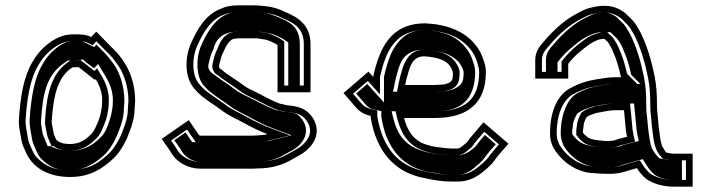

<svg xmlns="http://www.w3.org/2000/svg" viewBox="-20 -637 2652 716"><path d="M190 -116C190 -116.7 189.7 -117 189 -117C186.3 -123.7 183.7 -130 181 -136C177.7 -149.4 176.4 -163.5 173 -177V-188C179.5 -278.9 193.2 -348.1 250 -386H256C261.3 -386 266.3 -386.3 271 -387C271.7 -386.3 272.3 -386 273 -386C274.3 -385.3 276 -384.3 278 -383L334 -339L337 -342C349.6 -320.9 361 -295.7 361 -263C360.3 -255 360 -247.7 360 -241C357.4 -219.9 353.3 -203.4 347 -186C339.9 -169.9 330.1 -143.8 317 -134C298.7 -115.7 277.6 -100 241 -100C234.3 -100 229.7 -100.3 227 -101C212.1 -101 198.1 -107.9 190 -116ZM320 -499C300.8 -508.6 281.3 -509 256 -509C221.9 -509 200 -500.2 175 -485C142.3 -462.6 119.6 -438.9 100 -404C68.6 -351.6 56.2 -276.4 51 -198C48.1 -166.1 56.3 -139.8 60 -114C63 -97 69.9 -84.3 76 -70C101.4 -11.9 158.2 23 242 23C316.1 23 362.2 -8.5 402 -45C427.3 -68.6 449.5 -107.5 462 -143C472.3 -168.7 482 -199.1 482 -233L484 -259C484 -353.2 443.5 -417 394 -463L339 -519ZM241 -75C285.1 -75 314.3 -96.2 333.5 -115.2C356.4 -134.4 363.3 -161.2 369.8 -175.8C378.3 -194.8 382.1 -216.2 385 -239.4V-241C385 -247 385.4 -254.4 386 -262V-263C386 -301.8 372.2 -332 358.4 -354.9L342 -382.3L332 -372.4L292.7 -403.3C287.7 -406.6 283.9 -409.5 279.8 -413.5L267.5 -411.7C264.1 -411.3 260.3 -411 256 -411H242.4C169.8 -367.2 154.1 -282.9 148 -188.9V-173.9C151.1 -161.3 152.4 -147.4 156.7 -129.9C158.5 -122.9 162.1 -116.8 165 -109.7V-105.6L167.7 -103L172.1 -92H179.6C196.2 -79.9 216.5 -75 241 -75ZM325.4 -468.4 339.3 -483 376.6 -445.1C393.3 -429.6 398.4 -423.3 411.3 -405.5C438.4 -373.5 458.8 -319.9 459 -259.9L457 -234V-233C457 -203.6 448.8 -177.4 438.6 -151.8C426.8 -118.4 406 -82.9 385 -63.4C361.8 -42 332 -19.3 303.9 -12.3C285.2 -7.6 266.3 -2 242 -2C191.1 -2 164.1 -12.1 136.2 -32.8C114.6 -50.1 108.9 -57.2 98.9 -79.9C92.3 -95.4 86.9 -106.4 84.7 -117.9C80.3 -147.9 73.5 -168.9 75.9 -196C81.1 -273.9 93.5 -344.6 121.6 -391.4C139.8 -423.7 159.2 -443.8 188.6 -464C211.6 -477.9 226.8 -484 256 -484C281.5 -484 295.8 -483.1 308.8 -476.6ZM400 -241V-240C397.2 -217.6 392.8 -199.3 386 -180.5C380.2 -164.4 373.3 -139.5 349.6 -119.5C330.7 -100.9 298.5 -75 241 -75C212.6 -75 185.4 -82.2 169.7 -92H157.8L151.7 -107.1L150 -108.8V-111.4C147.5 -117.7 144.9 -123.7 142.5 -129.3C136 -143.7 136.2 -162.4 133 -175.1V-188.6C139.5 -280.1 149.8 -355.8 220.8 -403.1L232.7 -411H256C258.7 -411 260.7 -411.2 262.1 -411.4L289.8 -415.3L301.5 -403.6C303.8 -402.3 306.1 -400.8 308.3 -399.4L330.1 -382.2L346 -398.2L374.5 -350.8C388 -328.2 401 -299.4 401 -263V-262.3C400.4 -254.6 400 -247.3 400 -241ZM339.6 -470.6 330.9 -461.5 295 -479.5C287.3 -483.3 281.8 -484 256 -484C235.1 -484 226.2 -481.1 203.7 -467.6C175.2 -447.9 156.1 -428.3 137.6 -395.5C108.8 -347.5 96.2 -274.8 91 -196.8C88.3 -167.8 95.7 -144.9 99.8 -116.5C102.3 -102.9 108.1 -91.7 114.6 -76.5C125 -52.9 131.4 -45.1 152 -28.8C178.5 -9.1 198.2 -2 242 -2C260.3 -2 276.2 -5.1 291.2 -10.1C314.2 -17.8 342.7 -35 368.9 -59C389.3 -78 411.1 -114.8 423.1 -148.7C433.3 -174.3 442 -201.9 442 -233V-233.6L444 -259.6C443.9 -321.5 422.7 -377.3 395.6 -409.3C380.8 -426.8 378.3 -432.8 360.3 -449.5Z M1025 -250C999.9 -258.4 972.7 -274.1 951 -285C933.6 -294.5 911.1 -303.3 895 -314L881 -324C858.7 -341.3 824.3 -359.7 805 -379H803C800 -380.5 798.2 -383.4 797 -387V-393C801.7 -411.7 804.8 -428.6 813 -443C819.6 -458.4 835.1 -493 857 -493C861 -493.7 864.3 -494 867 -494H940C947.2 -492.8 958.2 -491.4 965 -490C972.5 -490 985 -484.5 993 -481L1009 -473L1015 -469V-293H1138V-472C1138 -541.4 1094.3 -571.9 1044 -592C1023 -603.2 997 -611.3 970 -614L950 -616C943.3 -616.7 936.7 -617 930 -617H867C843.1 -617 823.1 -613.5 805 -605C747.8 -583.6 717.1 -531.3 693 -477C668.8 -424.6 668.2 -352 701 -311C728.6 -274.1 770.6 -252.8 809 -224C833.4 -205 864.1 -193 892 -177C916.7 -163.3 946.8 -148.3 977 -137C974.3 -136.3 972 -135.7 970 -135L954 -133C948.7 -132.3 943.7 -132 939 -132C933 -131.3 927 -131 921 -131H728C726.7 -131 725.3 -131.3 724 -132H723L684 -189L583 -119C596.2 -99.2 611 -81 623 -60C642.5 -31.5 681 -8 728 -8H921C928.3 -8 936 -8.3 944 -9C993 -9 1035.9 -22.7 1068 -42L1086 -52C1105.1 -62.6 1119.9 -70.9 1135 -88C1164.7 -120.2 1171.1 -162.5 1144 -201C1123.3 -229.8 1097.5 -239.8 1056 -244C1046.1 -244 1031.9 -250 1025 -250ZM921 -33H728C689.5 -33 658.8 -52.7 644.2 -73.3C635.8 -87.9 626.1 -101.4 617.9 -112.8L677.6 -154.1L709.8 -107H719.9C722.5 -106.3 725.2 -106 728 -106H921C927.4 -106 934.3 -106.4 940.4 -107C947.7 -107.1 951.1 -107.4 957.1 -108.2L975.6 -110.5C978.2 -111.4 979.6 -111.9 983.1 -112.7L1060.9 -132.2L985.8 -160.4C957.3 -171.1 927.9 -185.6 904.3 -198.8C874.4 -215.9 845 -227.7 824.2 -243.9C782.6 -275 744.5 -294.7 720.8 -326.3C696.1 -357.2 694.3 -420.1 715.8 -466.7C739.6 -520.3 767 -564.1 813.8 -581.6C829.3 -587.4 843.7 -592 867 -592H930C935.8 -592 941.7 -591.7 947.5 -591.1L967.5 -589.1C991.8 -586.7 1015.2 -579 1033.4 -569.3C1081.2 -550.2 1113 -528.2 1113 -472V-318H1040V-482.4L1021.6 -494.7L1003.7 -503.6C995.5 -507.2 982.4 -513.6 967.8 -514.9C958.9 -516.6 949.1 -517.8 942.1 -519H867C863.1 -519 857.9 -518.4 855 -518C809.1 -514.1 795.1 -464.7 790.6 -454.1C778.7 -432.1 776.8 -415.3 772 -396.1V-382.9C775.3 -373.2 779.2 -363 793.1 -356C813.4 -338.7 846.3 -319.3 866.1 -304L880.8 -293.4C901.3 -279.8 922.9 -271.8 939.4 -262.8C962.1 -251.5 990.8 -235.1 1020.9 -225H1024.3C1027.6 -224.4 1042.2 -219.5 1054.5 -219C1092.6 -215.1 1108.3 -207.8 1123.6 -186.5C1143.5 -158.3 1139.8 -130.1 1116.4 -104.7C1103.8 -90.4 1093.3 -84.7 1073.9 -73.9L1055.5 -63.7C1026.5 -46.2 988.5 -34 944 -34H943C935.4 -33.4 927.8 -33 921 -33ZM941.3 -34H944C980.9 -34 1013.4 -43.9 1040.9 -60.4L1059.4 -70.7C1079 -81.5 1087.5 -85.9 1100.2 -100.3C1124 -126.1 1129.1 -160.1 1107.5 -190.8C1091.8 -212.6 1081.7 -215.8 1052.2 -219C1035.2 -220.2 1027 -223.1 1019.9 -225H1015C980.2 -236.6 948.8 -254.1 925.3 -265.8C909.8 -274.3 887.8 -282.2 865.3 -297.2L850.3 -307.9C831.5 -322.6 798.8 -342.2 778.5 -359C762 -368.9 759.5 -376.9 757 -384.4V-394.9C761.7 -413.8 764.1 -431 774.8 -450.4C777.9 -457.7 784 -511.6 850.6 -517.8C855.2 -518.4 860.7 -519 867 -519H945.2C954 -517.5 959.9 -516.9 972.7 -514.7C996.9 -511.9 1008.5 -504.8 1017.1 -501L1036.2 -491.4L1055 -478.9V-318H1098V-472C1098 -533.6 1064.3 -554.2 1022.4 -570.9C1004 -578.3 985.1 -587.2 963.7 -589.3L943.7 -591.3C939.1 -591.8 934.5 -592 930 -592H867C848.3 -592 838.6 -589.5 827.4 -584.2C787 -569.1 756.3 -526.1 731.5 -470.2C709.4 -422.2 711.1 -354.3 737 -321.9C761 -289.9 797.3 -271.8 840 -239.8C859.5 -224.6 887.6 -213.4 918.8 -195.6C941.8 -182.8 970.7 -168.5 997.6 -158.4L1066.7 -132.5L991.9 -113.8C988.3 -112.9 986.8 -112.3 983.6 -111.2L961.8 -108.5C955.3 -107.7 951 -107.3 942.7 -107C936.6 -106.5 928.1 -106 921 -106H728C727 -106 716.9 -106.8 715.5 -107H696.6L671.8 -143.2L629.9 -114.2C639.9 -100.2 650 -87 660.2 -69.2C676.3 -46.4 703.9 -33 728 -33H921C927 -33 934.6 -33.4 941.3 -34Z M1635 -322C1625.6 -322 1611.1 -320 1601 -320H1491C1494.3 -336.4 1497 -349.2 1503 -368C1512.2 -399.3 1523.7 -427 1563 -427C1614.3 -422.7 1655.8 -412.8 1668 -370C1668 -368.7 1668.3 -367.3 1669 -366C1669 -359.3 1668.7 -354 1668 -350C1668 -330 1651.4 -326.1 1635 -322ZM1372 -353V-350L1354 -370L1261 -290L1307 -237C1321.1 -220.2 1338.5 -210.2 1362 -205C1362 -201.7 1362.3 -198.3 1363 -195C1384.1 -75.5 1447.5 6.9 1567 28C1597.7 34.6 1627.3 40 1663 40H1687C1721.7 40 1747.9 27.8 1769 13C1784.7 1.2 1810.1 -19.1 1821 -35C1837.8 -58.5 1857.4 -79.2 1876 -101L1783 -181L1743 -134C1735.2 -124.9 1728.4 -117.1 1721 -106C1716.4 -101.4 1701.3 -89.7 1699 -88C1694.3 -84.9 1690.8 -83 1683 -83H1664C1659.3 -83 1654.7 -83.3 1650 -84C1622.2 -86.8 1596.5 -88.8 1572 -97C1523.6 -111.5 1499.6 -146.7 1487 -197H1601C1720.7 -197 1792 -248.8 1792 -369C1791.3 -385 1788.7 -398.7 1784 -410C1777.7 -433.2 1765.7 -455.4 1751 -472C1711.8 -520.2 1648.3 -546.1 1566 -550C1437.4 -550 1396.1 -459.1 1372 -353ZM1564 -452H1563C1506.4 -452 1488.1 -405.9 1479.1 -375.3C1473 -356.1 1469.8 -341.2 1466.5 -324.9L1460.5 -295H1601C1613.8 -295 1628.5 -297 1635 -297H1638.1C1650.1 -300 1670.3 -301.5 1684.5 -321.7C1690 -329.4 1692.4 -338.5 1693 -348.2C1693.8 -353.7 1694 -359.4 1694 -366V-371.9C1678.2 -434.8 1617 -448.7 1564 -452ZM1565.4 -525C1644 -521.1 1698.1 -497.4 1731.9 -455.8C1744.6 -441.5 1754.5 -423.1 1759.9 -403.4C1762.5 -393.8 1766.3 -383.3 1767 -368.5C1766.6 -263.1 1711.7 -222 1601 -222H1455L1462.7 -190.9C1476.5 -135.8 1506.4 -91 1564.5 -73.2C1594 -63.5 1620.3 -61.8 1647 -59.2C1654.1 -58.2 1658.1 -58 1664 -58H1683C1695.3 -58 1707 -63.3 1712.9 -67.2C1717.4 -70.3 1732.3 -81.9 1740.4 -90.1C1747.5 -100.6 1753.4 -107.7 1762 -117.8L1785.7 -145.7L1840.6 -98.4C1825.9 -81.6 1813.8 -67.9 1800.5 -49.4C1793.2 -38.7 1768.6 -18 1754.3 -7.3C1735.5 5.8 1715.4 15 1687 15H1663C1629.6 15 1603.1 10.2 1571.8 3.5C1460.9 -16.1 1407 -89.8 1387.6 -199.6C1387.1 -202 1387 -203.2 1387 -205V-225.1L1367.4 -229.4C1348.1 -233.7 1336.7 -240.5 1326 -253.2L1296.3 -287.4L1351.8 -335.1L1397 -284.9V-350C1419 -445.8 1452.6 -524.5 1565.4 -525ZM1709 -369.8V-366C1709 -359.5 1708.7 -353.6 1708 -348.8C1707.4 -336.1 1702.2 -324.3 1689.9 -315.1C1671.7 -301.5 1656.5 -300.4 1642.7 -297H1635C1633 -297 1618.1 -295 1601 -295H1445.7L1451.3 -323.1C1454.6 -339.4 1457.6 -353.6 1463.7 -372.7C1471.1 -397.9 1483.7 -452 1563 -452H1565.7C1626.1 -447.5 1694.2 -429.8 1709 -369.8ZM1752 -368.7C1751.3 -383.3 1748.6 -395.6 1744.8 -404.8C1739 -426.1 1728.6 -445.6 1715.6 -460.3C1681.9 -501.8 1633.4 -521.4 1564.5 -525C1508.6 -524.4 1474.4 -501.3 1444.8 -449.8C1431.2 -424.4 1420 -386.2 1412 -351.2V-254.6L1349.7 -323.8L1308.2 -288.1L1342.3 -248.8C1353.2 -235.8 1362.2 -231.5 1375.4 -228.6L1402 -222.6V-205C1402 -202.6 1402.2 -200.7 1402.7 -197.9C1409.5 -159.4 1417.3 -130.7 1433 -102.9C1462.5 -43.9 1515.5 -7.1 1577.9 3.9C1608.5 9.3 1633 15 1663 15H1687C1705.1 15 1720.8 9.1 1738.7 -3.3C1752.4 -13.7 1776.8 -34.1 1784.4 -45C1798.7 -65.2 1813.7 -81.8 1828.8 -99.1L1788.3 -133.9L1778.3 -122.2C1770.3 -112.9 1764.5 -106.3 1757.9 -96.4C1752 -87.5 1733.5 -74.8 1729.7 -72C1723.2 -67.1 1705.3 -58 1683 -58H1664C1656.7 -58 1649.9 -58.5 1642.5 -59.4C1616.5 -62 1586.6 -64 1553.9 -74.7C1487 -95.2 1460.5 -141.2 1447.5 -193.1L1440.3 -222H1601C1652.4 -222 1686.2 -232.2 1710.8 -254.2C1735.2 -275.9 1751.9 -312.1 1752 -368.7Z M2099 -344V-399C2120.8 -428.1 2150.4 -451.8 2180 -473L2194 -481C2199.3 -483.7 2204.3 -486 2209 -488C2212.1 -489.6 2223.6 -491.2 2226 -492H2234C2239.5 -486.5 2244.8 -483.4 2249 -477C2255 -466.1 2262.5 -455.4 2267 -442C2279.6 -414.2 2288 -384.8 2295 -352C2295 -350.7 2295.3 -349.7 2296 -349H2273C2247 -349 2227.2 -344.2 2203 -341L2178 -336C2150.6 -329.7 2123.1 -317.9 2101 -305C2054 -275.9 2031 -213.8 2031 -139C2031 -113 2039.9 -89.5 2052 -73C2080.5 -32.3 2132.6 9 2201 9C2209.7 10.3 2222 11 2238 11C2279.4 12.6 2300.4 6.9 2330 -3L2355 -10C2364.8 5.7 2378.2 21.1 2391 31C2415.1 47.6 2451.4 59 2491 59H2563V-64H2491C2484.5 -64 2472 -66.8 2465 -68C2459.3 -73.7 2453.4 -85.4 2449 -92C2443.2 -109.5 2440.4 -131.9 2438 -151L2436 -168C2435.3 -172 2434.7 -180 2434 -192C2431.6 -217.5 2430 -220 2430 -244C2430 -285.9 2428 -317.8 2421 -353C2409 -413.1 2392.3 -468.4 2368 -517L2354 -541C2347.3 -552.3 2339 -562.3 2329 -571L2316 -584C2298.5 -600.4 2269.7 -615 2239 -615H2220C2212 -614.3 2202 -612.7 2190 -610C2166.3 -605.5 2155.8 -598.9 2138 -590C2088.3 -565.1 2048.4 -528.6 2013.5 -488.5C1994.1 -466.3 1976 -447 1976 -413V-344ZM2307 -226C2309 -207.8 2312.2 -169.4 2314 -151L2317 -134C2317 -132 2317.3 -129.7 2318 -127L2287 -119C2280.4 -116.2 2268.7 -112 2260 -112C2256.7 -111.3 2250.3 -111 2241 -111C2229.7 -111.7 2222.3 -112.3 2219 -113C2216.3 -113 2210.7 -113.7 2202 -115L2192 -117C2174.9 -120.4 2163.2 -129.8 2154 -142V-151C2154.7 -154.3 2155.3 -158.3 2156 -163C2156 -174.7 2158.3 -180.3 2163 -191L2168 -201C2174.2 -205.7 2185.8 -209.9 2193 -212L2205 -216C2224.8 -218.8 2250.9 -226 2273 -226ZM2201 -16C2143.2 -16 2097.9 -51.1 2072.3 -87.6C2063 -100.3 2056 -118.5 2056 -139C2056 -209.9 2078.5 -261.3 2113.9 -283.6C2134 -295.2 2159.7 -306 2183.3 -311.6L2207.1 -316.3C2233.1 -319.9 2250.3 -324 2273 -324H2356.4L2318.4 -361.9C2311.2 -394.8 2302.9 -423 2290.3 -451.2C2284.4 -468.1 2275.9 -480.1 2270.9 -489.1C2264.5 -500.5 2254 -507.4 2251.7 -509.7L2244.4 -517H2221.9C2209.5 -512.9 2192.6 -508.3 2182.2 -503L2166.5 -494.1C2133.2 -470.3 2100.4 -442.6 2074 -407.3V-369L2001 -369V-413C2001 -436.7 2012 -448.7 2032.4 -472.1C2066.1 -510.8 2103.5 -544.8 2149.2 -567.6C2168.6 -577.3 2173.9 -581.5 2195.1 -585.5C2206.6 -588.1 2215.4 -589.4 2221.1 -590H2239C2261.9 -590 2285.7 -577.9 2298.6 -566L2312 -552.7C2320.1 -545.6 2327 -537.5 2332.4 -528.4L2346 -505.1C2368.8 -459.2 2384.8 -406.4 2396.5 -348.1C2403.1 -315 2405 -285.2 2405 -244C2405 -218.9 2406.9 -212.7 2409.1 -190.1C2409.8 -176.5 2410.4 -169.8 2411.2 -164.5L2413.2 -148C2418.1 -108.9 2421.7 -76 2447.3 -50.3L2453 -44.7C2464.5 -42.7 2474.2 -39 2491 -39H2538V34H2491C2456.4 34 2424.9 23.6 2405.7 10.8C2396.2 3.3 2384.4 -10.1 2376.2 -23.2L2366.3 -39.1L2322.7 -26.9C2293.2 -17.1 2278.5 -12.5 2238.5 -14C2219.2 -14 2211.2 -16 2201 -16ZM2329.4 -251H2273C2244.7 -251 2217.9 -243.1 2199.2 -240.4L2185.6 -235.9C2173.8 -232.4 2160.1 -226.3 2148.3 -217.5L2140.4 -201.7C2135.8 -191.4 2131.4 -179.2 2131 -164.9C2130.2 -159.2 2129.8 -157.6 2129 -153.5V-133.7C2142.8 -115.3 2158.9 -98.1 2187.1 -92.5L2197.6 -90.4C2215.9 -87.6 2220.6 -87.2 2240.3 -86H2241C2249.9 -86 2256.6 -86.3 2262.4 -87C2277.9 -88 2286.8 -91.9 2295 -95.2L2348.3 -109L2342.3 -133.1C2342.1 -133.8 2342 -134.3 2342 -134.3V-136.2L2338.8 -154.4C2336.8 -174.3 2333.9 -209.9 2331.8 -228.8ZM2238 -14H2239.2C2273.9 -12.6 2283.4 -15.8 2312.4 -25.5L2377 -43.5L2392.3 -19.1C2400.6 -5.7 2412.6 7.7 2421.4 14.7C2438 25.8 2464 34 2491 34H2523V-39H2491C2470.6 -39 2459.2 -43.1 2454.7 -43.8L2439.4 -46.4L2431.1 -54.7C2419 -66.9 2415.3 -77.6 2410.6 -84.6C2403.8 -104.9 2400.6 -129 2398.1 -149.1L2396.1 -165.8C2395.4 -170.6 2394.8 -177.8 2394 -190.8C2391.8 -214.4 2390 -219.3 2390 -244C2390 -285.5 2388.1 -316 2381.3 -349.9C2369.5 -408.9 2353.7 -461.6 2330.1 -509L2316.4 -532.4C2310.7 -542.2 2303.7 -550.2 2295.8 -557L2282.4 -570.4C2269.3 -582.5 2249.3 -590 2239 -590H2223.1C2197.1 -586.9 2187.7 -582.8 2163 -570.5C2120 -549 2082.4 -515.3 2048.6 -476.5C2028.7 -453.6 2016 -440.9 2016 -413V-369L2059 -369V-404.6C2085 -439.2 2118.1 -466.8 2151.4 -490.5L2168 -500C2175.6 -503.8 2176.8 -504.5 2187.6 -509.1C2200.8 -514.3 2207.3 -514.1 2216 -517H2256.2L2267.9 -505.2C2270.3 -502.9 2278.7 -497.5 2285.9 -486.6C2292.5 -476.7 2299.6 -465.8 2305.9 -448C2318.5 -419.9 2326.8 -391.2 2334 -358.1L2368.2 -324H2273C2255.4 -324 2241.1 -320.7 2213.4 -316.8L2191.1 -312.4C2170.8 -307.5 2146.4 -297.2 2128.7 -287C2096.4 -266.5 2071 -211.6 2071 -139C2071 -116.4 2078.9 -96.4 2088.5 -83.2C2115.7 -44.3 2160 -16 2201 -16H2205.9C2214.1 -14.7 2219.4 -14 2238 -14ZM2344.3 -251 2346.9 -227.7C2349 -209.1 2352 -172.4 2353.9 -153.1L2357 -135.4V-134C2357 -133.7 2357.1 -132.6 2357.5 -130.9L2362.4 -111.4L2305.8 -96.8C2298.1 -93.8 2289.2 -89.1 2265.7 -87.1C2258.3 -86.3 2249.9 -86 2241 -86H2239.1C2219.5 -87.2 2209.4 -88.1 2191.1 -90.9L2179.8 -93.2C2142.7 -100.6 2127.3 -118.8 2114 -136.4V-152.6C2114.8 -156.3 2115.2 -158.8 2116 -164.2C2116.2 -177.2 2119.7 -187 2124.6 -198.1L2132.2 -213.2C2146 -223.6 2160.4 -229.9 2175.3 -234.4L2190.9 -239.6C2209 -242.2 2234.7 -251 2273 -251Z"/></svg>

Font: Tape
Style: Regular
Weight: 500
Foundry: Cannot Into Space Fonts
Version: Version 0.97